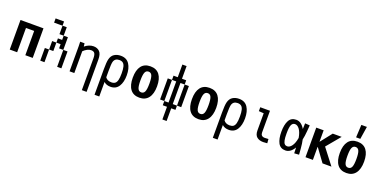

<svg xmlns="http://www.w3.org/2000/svg" viewBox="-17 -1585 5284 2669"><g transform="rotate(20 2625.0 -250.5)"><path d="M279.3 0V-359.4H158.2V0H48.8V-437.5H388.7V0Z M562.5 -62.5V0H500V-62.5ZM562.5 -125V-62.5H500V-125ZM562.5 -187.5V-125H500V-187.5ZM625 -312.5V-250H562.5V-312.5ZM812.5 -125V-62.5H750V-125ZM812.5 -187.5V-125H750V-187.5ZM812.5 -250V-187.5H750V-250ZM750 -312.5V-250H687.5V-312.5ZM750 -375V-312.5H687.5V-375ZM562.5 -625V-562.5H500V-625ZM750 -437.5V-375H687.5V-437.5ZM687.5 -562.5V-500H625V-562.5ZM625 -625V-562.5H562.5V-625ZM687.5 -500V-437.5H625V-500ZM687.5 -375V-312.5H625V-375ZM625 -250V-187.5H562.5V-250ZM812.5 -62.5V0H750V-62.5Z M1183.6 -282.2Q1183.6 -334 1168.9 -356.4Q1154.3 -378.9 1116.2 -378.9Q1087.9 -378.9 1058.6 -363.3Q1029.3 -347.7 1003.9 -322.3V0H933.6V-374L931.6 -437.5H996.1L1002 -390.6Q1029.3 -414.1 1062.5 -427.7Q1095.7 -441.4 1129.9 -441.4Q1185.5 -441.4 1219.7 -407.2Q1253.9 -373 1253.9 -290V187.5H1183.6Z M1371.1 -187.5Q1371.1 -293 1381.8 -337.9Q1395.5 -395.5 1435.5 -421.4Q1475.6 -447.3 1531.2 -447.3Q1617.2 -447.3 1658.7 -384.3Q1700.2 -321.3 1700.2 -218.8Q1700.2 -117.2 1660.2 -54.7Q1620.1 7.8 1540 7.8Q1478.5 7.8 1441.4 -27.3V187.5H1371.1ZM1531.2 -54.7Q1565.4 -54.7 1585.4 -69.8Q1605.5 -85 1614.7 -120.6Q1624 -156.2 1624 -218.8Q1624 -282.2 1614.7 -317.9Q1605.5 -353.5 1585.4 -369.1Q1565.4 -384.8 1531.2 -384.8Q1466.8 -384.8 1450.2 -326.2Q1441.4 -293 1441.4 -187.5V-96.7Q1469.7 -54.7 1531.2 -54.7Z M1968.8 12.7Q1879.9 12.7 1834.5 -46.9Q1789.1 -106.4 1789.1 -218.8Q1789.1 -331.1 1834.5 -390.6Q1879.9 -450.2 1968.8 -450.2Q2057.6 -450.2 2103 -390.6Q2148.4 -331.1 2148.4 -219.7Q2148.4 -108.4 2102.1 -47.9Q2055.7 12.7 1968.8 12.7ZM1968.8 -65.4Q2004.9 -65.4 2020 -100.1Q2035.2 -134.8 2035.2 -218.3Q2035.2 -301.8 2020 -336.9Q2004.9 -372.1 1968.8 -372.1Q1932.6 -372.1 1917.5 -336.9Q1902.3 -301.8 1902.3 -218.8Q1902.3 -135.7 1917.5 -100.6Q1932.6 -65.4 1968.8 -65.4Z M2437.5 -625V-562.5H2375V-625ZM2437.5 -562.5V-500H2375V-562.5ZM2437.5 -500V-437.5H2375V-500ZM2437.5 -437.5V-375H2375V-437.5ZM2437.5 -375V-312.5H2375V-375ZM2437.5 -312.5V-250H2375V-312.5ZM2437.5 -250V-187.5H2375V-250ZM2437.5 -187.5V-125H2375V-187.5ZM2437.5 -125V-62.5H2375V-125ZM2437.5 -62.5V0H2375V-62.5ZM2437.5 0V62.5H2375V0ZM2437.5 62.5V125H2375V62.5ZM2437.5 125V187.5H2375V125ZM2500 -62.5V0H2437.5V-62.5ZM2562.5 -125V-62.5H2500V-125ZM2562.5 -187.5V-125H2500V-187.5ZM2562.5 -250V-187.5H2500V-250ZM2562.5 -312.5V-250H2500V-312.5ZM2562.5 -375V-312.5H2500V-375ZM2500 -437.5V-375H2437.5V-437.5ZM2375 -437.5V-375H2312.5V-437.5ZM2312.5 -375V-312.5H2250V-375ZM2312.5 -312.5V-250H2250V-312.5ZM2312.5 -250V-187.5H2250V-250ZM2312.5 -187.5V-125H2250V-187.5ZM2312.5 -125V-62.5H2250V-125ZM2375 -62.5V0H2312.5V-62.5Z M2843.8 12.7Q2754.9 12.7 2709.5 -46.9Q2664.1 -106.4 2664.1 -218.8Q2664.1 -331.1 2709.5 -390.6Q2754.9 -450.2 2843.8 -450.2Q2932.6 -450.2 2978 -390.6Q3023.4 -331.1 3023.4 -219.7Q3023.4 -108.4 2977.1 -47.9Q2930.7 12.7 2843.8 12.7ZM2843.8 -65.4Q2879.9 -65.4 2895 -100.1Q2910.2 -134.8 2910.2 -218.3Q2910.2 -301.8 2895 -336.9Q2879.9 -372.1 2843.8 -372.1Q2807.6 -372.1 2792.5 -336.9Q2777.3 -301.8 2777.3 -218.8Q2777.3 -135.7 2792.5 -100.6Q2807.6 -65.4 2843.8 -65.4Z M3121.1 -187.5Q3121.1 -293 3131.8 -337.9Q3145.5 -395.5 3185.5 -421.4Q3225.6 -447.3 3281.2 -447.3Q3367.2 -447.3 3408.7 -384.3Q3450.2 -321.3 3450.2 -218.8Q3450.2 -117.2 3410.2 -54.7Q3370.1 7.8 3290 7.8Q3228.5 7.8 3191.4 -27.3V187.5H3121.1ZM3281.2 -54.7Q3315.4 -54.7 3335.4 -69.8Q3355.5 -85 3364.7 -120.6Q3374 -156.2 3374 -218.8Q3374 -282.2 3364.7 -317.9Q3355.5 -353.5 3335.4 -369.1Q3315.4 -384.8 3281.2 -384.8Q3216.8 -384.8 3200.2 -326.2Q3191.4 -293 3191.4 -187.5V-96.7Q3219.7 -54.7 3281.2 -54.7Z M3739.3 -437.5V-116.2Q3739.3 -88.9 3753.9 -73.7Q3768.6 -58.6 3800.8 -58.6Q3824.2 -58.6 3853.5 -61.5L3858.4 0Q3828.1 3.9 3797.9 3.9Q3739.3 3.9 3704.1 -25.4Q3668.9 -54.7 3668.9 -121.1V-375L3595.7 -379.9V-437.5Z M4127 7.8Q4052.7 7.8 4020 -53.2Q3987.3 -114.3 3987.3 -218.8Q3987.3 -323.2 4020 -384.3Q4052.7 -445.3 4127 -445.3Q4164.1 -445.3 4196.3 -422.9Q4228.5 -400.4 4254.9 -355.5L4257.8 -440.4L4328.1 -435.5L4321.3 -348.6Q4315.4 -272.5 4302.7 -218.8Q4315.4 -165 4321.3 -88.9L4328.1 -2L4257.8 2.9L4254.9 -82Q4228.5 -37.1 4196.3 -14.6Q4164.1 7.8 4127 7.8ZM4131.8 -54.7Q4168 -54.7 4198.7 -96.7Q4229.5 -138.7 4243.2 -218.8Q4229.5 -298.8 4198.7 -340.8Q4168 -382.8 4131.8 -382.8Q4095.7 -382.8 4079.6 -346.7Q4063.5 -310.5 4063.5 -218.8Q4063.5 -156.2 4070.8 -120.6Q4078.1 -85 4093.3 -69.8Q4108.4 -54.7 4131.8 -54.7Z M4423.8 -437.5H4533.2V-270.5H4536.1L4668 -437.5H4799.8L4628.9 -232.4L4807.6 0H4675.8L4536.1 -191.4H4533.2V0H4423.8Z M5031.2 12.7Q4942.4 12.7 4897 -46.9Q4851.6 -106.4 4851.6 -218.8Q4851.6 -331.1 4897 -390.6Q4942.4 -450.2 5031.2 -450.2Q5120.1 -450.2 5165.5 -390.6Q5210.9 -331.1 5210.9 -219.7Q5210.9 -108.4 5164.6 -47.9Q5118.2 12.7 5031.2 12.7ZM5031.2 -65.4Q5067.4 -65.4 5082.5 -100.1Q5097.7 -134.8 5097.7 -218.3Q5097.7 -301.8 5082.5 -336.9Q5067.4 -372.1 5031.2 -372.1Q4995.1 -372.1 4980 -336.9Q4964.8 -301.8 4964.8 -218.8Q4964.8 -135.7 4980 -100.6Q4995.1 -65.4 5031.2 -65.4ZM5082 -687.5 5052.7 -500H4990.2L5000 -687.5Z"/></g></svg>

Font: Sudo Variable
Style: Regular
Weight: 400
Monospace: yes
Designer: Jens Kutilek
Foundry: Jens Kutilek
Version: Version 0.040